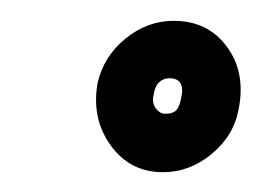

<svg xmlns="http://www.w3.org/2000/svg" viewBox="-20 -732 257 189"><path d="M140.5 -562.5Q167 -562.5 188.8 -580.8Q210.5 -599 215 -625Q222 -661 203.2 -686.2Q184.5 -711.5 151 -711.5Q125 -711.5 103.5 -694Q82 -676.5 76 -650Q70 -615 89 -588.8Q108 -562.5 140.5 -562.5ZM142.5 -620Q137.5 -620 133.5 -625.2Q129.5 -630.5 131 -637.5Q132.5 -647.5 136.8 -651.2Q141 -655 147 -655Q154.5 -655 157.5 -650.2Q160.5 -645.5 158.5 -636.5Q157 -627.5 153.8 -623.8Q150.5 -620 142.5 -620Z"/></svg>

Font: Anybody Condensed Black
Style: Italic
Weight: 900
Width: 3
Italic angle: -10°
Version: Version 1.113;gftools[0.9.25]